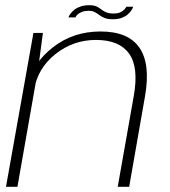

<svg xmlns="http://www.w3.org/2000/svg" viewBox="-20 -718 655 738"><path d="M3 0H47L126 -449.5L145 -591.5H108.5ZM432.5 0H476.5L537.5 -348.5Q559 -471.5 516.2 -534.2Q473.5 -597 366.5 -597Q262 -597 184.8 -537.2Q107.5 -477.5 94 -402L111 -373Q125 -456 193.2 -510.2Q261.5 -564.5 349 -564.5Q438 -564.5 476 -512.2Q514 -460 494 -348ZM414 -644Q434 -644 448.2 -649.5Q462.5 -655 471.5 -663Q480.5 -671 485.5 -679Q490.5 -687 492 -692H465.5Q463.5 -687.5 457.5 -681Q451.5 -674.5 441.2 -670.2Q431 -666 417.5 -666Q399 -666 388 -670.8Q377 -675.5 369 -682Q361 -688.5 351 -693.2Q341 -698 323 -698Q304.5 -698 290.2 -693.2Q276 -688.5 266.5 -681Q257 -673.5 251 -665.5Q245 -657.5 243 -651H270Q271.5 -656 277.8 -662Q284 -668 295 -672.2Q306 -676.5 320 -676.5Q335 -676.5 344.2 -671.5Q353.5 -666.5 362 -660Q370.5 -653.5 382.2 -648.8Q394 -644 414 -644Z"/></svg>

Font: Anybody SemiExpanded ExtraLight
Style: Italic
Weight: 250
Width: 6
Italic angle: -10°
Version: Version 1.113;gftools[0.9.25]